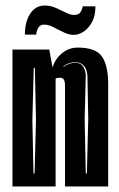

<svg xmlns="http://www.w3.org/2000/svg" viewBox="-20 -674 431 694"><path d="M25 0V-495H158L170 -430Q179 -461 204 -481.5Q229 -502 261 -502Q327 -502 349 -469Q371 -436 371 -371V0H215V-365Q215 -393 198 -393Q194 -393 189 -392.5Q184 -392 181 -390V0ZM290 -47H294L299 -245L296 -399Q295 -422 284 -435.5Q273 -449 252 -449Q227 -449 209 -434V-432Q229 -447 252 -447Q274 -447 282.5 -430Q291 -413 290 -399L286 -245ZM101 -47H105L110 -240L106 -429H102L97 -240ZM247 -548Q230 -548 215 -555Q200 -562 186 -569Q174 -576 162.5 -580.5Q151 -585 139 -585Q126 -585 119 -574.5Q112 -564 111 -549H70Q70 -596 89.5 -625Q109 -654 141 -654Q159 -654 174 -648.5Q189 -643 202 -636Q214 -630 225.5 -625Q237 -620 248 -620Q264 -620 270.5 -629.5Q277 -639 279 -651H325Q325 -617 312.5 -594Q300 -571 282 -559.5Q264 -548 247 -548Z"/></svg>

Font: Alumni Sans Inline One
Style: Regular
Weight: 400
Designer: Robert E. Leuschke
Foundry: Robert E. Leuschke
Version: Version 1.100; ttfautohint (v1.8.3)